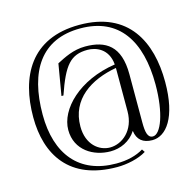

<svg xmlns="http://www.w3.org/2000/svg" viewBox="-105 -735 964 943"><g transform="rotate(-15 377.0 -263.5)"><path d="M378 98C427 98 487 86 527 61L517 46C481 68 435 80 378 80C190 80 90 -44 90 -245C90 -467 179 -607 378 -607C574 -607 664 -467 664 -245C664 -100 626 -2 586 -2C559 -2 553 -33 553 -81V-327C553 -472 482 -515 378 -515C317 -515 269 -489 230 -469L203 -310H213C262 -452 298 -496 385 -496C426 -496 489 -475 496 -392C309 -364 192 -245 192 -140C192 -36 281 15 366 15C417 15 467 -7 497 -54C503 -8 531 15 579 15C649 15 713 -64 713 -245C713 -449 628 -625 378 -625C129 -625 42 -449 42 -245C42 -54 135 98 378 98ZM369 -4C313 -4 254 -49 254 -141C254 -280 366 -351 497 -374V-330V-154C497 -56 430 -4 369 -4Z"/></g></svg>

Font: Sprat Condensed Light
Style: Regular
Weight: 300
Width: 3
Designer: Ethan Nakache
Foundry: Collletttivo
Version: Version 2.000;Glyphs 3.2 (3217)